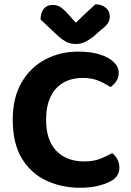

<svg xmlns="http://www.w3.org/2000/svg" viewBox="-20 -867 615 904"><path d="M539 -524Q539 -501 527 -484Q515 -467 500 -457Q475 -474 443.5 -487Q412 -500 369 -500Q316 -500 277 -477Q238 -454 217.5 -410Q197 -366 197 -303Q197 -207 245 -157Q293 -107 377 -107Q420 -107 451 -119Q482 -131 508 -146Q523 -135 532.5 -117.5Q542 -100 542 -77Q542 -57 531.5 -40Q521 -23 496 -11Q477 -1 442 8Q407 17 357 17Q269 17 196.5 -17.5Q124 -52 82 -122.5Q40 -193 40 -303Q40 -407 81.5 -478.5Q123 -550 193 -587Q263 -624 348 -624Q407 -624 450 -610.5Q493 -597 516 -574.5Q539 -552 539 -524ZM337 -760Q360 -782 383.5 -804.5Q407 -827 430 -847Q459 -846 478 -830.5Q497 -815 497 -790Q497 -771 487.5 -757Q478 -743 454 -725L419 -694Q394 -675 376 -667.5Q358 -660 337 -660Q310 -660 291 -670.5Q272 -681 254 -697L171 -775Q171 -808 186.5 -826Q202 -844 229 -844Q247 -844 263 -834.5Q279 -825 303 -798Z"/></svg>

Font: Baloo Bhaijaan 2
Style: Bold
Weight: 700
Designer: Sanskriti Dholi, Noopur Datye and Ek Type
Foundry: Ek Type
Version: Version 1.701